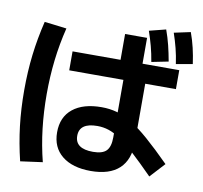

<svg xmlns="http://www.w3.org/2000/svg" viewBox="-96 -958 1191 1127"><g transform="rotate(10 500.0 -394.5)"><path d="M513 50Q404 50 342 0Q280 -50 280 -140Q280 -231 341.5 -280.5Q403 -330 513 -330Q561 -330 604 -318Q647 -306 694.5 -277Q742 -248 801 -196.5Q860 -145 939 -66L858 22Q786 -51 735 -97.5Q684 -144 645.5 -170Q607 -196 574.5 -206.5Q542 -217 507 -217Q400 -217 400 -140Q400 -63 507 -63Q563 -63 586.5 -87Q610 -111 610 -167V-567H573V-777H704V-567H740V-160Q740 -57 682.5 -3.5Q625 50 513 50ZM96 66Q71 -37 59 -137.5Q47 -238 47 -350Q47 -461 59 -561.5Q71 -662 96 -765L228 -749Q204 -652 192.5 -553.5Q181 -455 181 -350Q181 -244 192.5 -145.5Q204 -47 228 48ZM287 -510V-623H923V-510ZM753 -642Q745 -691 733.5 -734Q722 -777 707 -820L806 -845Q822 -801 833 -756.5Q844 -712 853 -662ZM897 -655Q890 -704 879 -747Q868 -790 853 -834L951 -855Q967 -811 977.5 -766.5Q988 -722 995 -672Z"/></g></svg>

Font: M PLUS 1 Code
Style: Regular
Weight: 400
Designer: Coji Morishita
Foundry: UNDERFOREST DESIGN
Version: Version 1.005